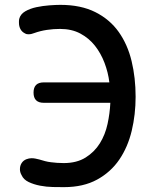

<svg xmlns="http://www.w3.org/2000/svg" viewBox="-20 -760 640 790"><path d="M538 -362Q538 -289 522 -222Q506 -155 471 -103.5Q436 -52 379.5 -21Q323 10 243 10Q224 10 197.5 9.5Q171 9 145 4Q119 -1 98 -11Q77 -21 69 -39Q65 -46 63.5 -52Q62 -58 62 -64Q62 -78 69 -89Q76 -100 89 -105Q94 -107 99.5 -108Q105 -109 110 -109Q118 -109 125.5 -107.5Q133 -106 141 -104Q154 -100 165.5 -97Q177 -94 189.5 -92.5Q202 -91 214.5 -90Q227 -89 242 -89Q296 -89 332.5 -112Q369 -135 391 -170.5Q413 -206 422.5 -250Q432 -294 434 -337H160Q139 -337 128.5 -347.5Q118 -358 118 -379Q118 -400 128.5 -410.5Q139 -421 160 -421H430Q425 -462 410 -501.5Q395 -541 370.5 -572Q346 -603 310.5 -622Q275 -641 227 -641Q200 -641 173 -637Q146 -633 121 -624Q116 -622 110 -620.5Q104 -619 98 -619Q94 -619 90.5 -619.5Q87 -620 82 -623Q70 -629 64 -640.5Q58 -652 58 -666V-674Q58 -678 59 -682Q64 -702 84 -713.5Q104 -725 130 -730.5Q156 -736 183 -738Q210 -740 228 -740Q313 -740 372.5 -710Q432 -680 468.5 -628.5Q505 -577 521.5 -508.5Q538 -440 538 -362Z"/></svg>

Font: Maple Mono NL Medium
Style: Regular
Weight: 500
Monospace: yes
Designer: subframe7536
Version: Version 7.000